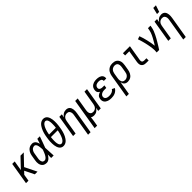

<svg xmlns="http://www.w3.org/2000/svg" viewBox="361 -2409 4278 4278"><g transform="rotate(-45 2500.0 -270.0)"><path d="M302 0 191 -225 128 -159 102 0H24L110 -520H188L149 -287L371 -520H473L247 -283L387 0Z M673 8Q646 8 620 1Q594 -6 574.5 -22.5Q555 -39 543 -62Q531 -85 526 -111Q521 -137 522 -164.5Q523 -192 528 -219L548 -339Q552 -363 559 -386.5Q566 -410 578 -431.5Q590 -453 607.5 -472Q625 -491 646.5 -504Q668 -517 692.5 -522.5Q717 -528 740 -528Q766 -528 787.5 -517Q809 -506 824 -487.5Q839 -469 848 -446.5Q857 -424 863 -401L864 -404Q873 -433 882.5 -462Q892 -491 901 -520H980Q956 -453 932.5 -386Q909 -319 883 -252Q887 -189 889.5 -126Q892 -63 896 0H817Q817 -27 817.5 -54Q818 -81 819 -108Q806 -87 792 -66.5Q778 -46 760 -29.5Q742 -13 719 -2.5Q696 8 673 8ZM674 -62Q694 -62 713 -76Q732 -90 745 -107.5Q758 -125 768.5 -144.5Q779 -164 787 -184Q795 -204 803 -224Q811 -244 818 -264Q818 -284 816.5 -303.5Q815 -323 812.5 -342Q810 -361 807 -379.5Q804 -398 796 -415Q788 -432 774.5 -445Q761 -458 741 -458Q726 -458 710 -453.5Q694 -449 681 -439Q668 -429 658 -415.5Q648 -402 641.5 -387.5Q635 -373 631 -358Q627 -343 625 -328L605 -208Q602 -192 600.5 -175.5Q599 -159 600.5 -143.5Q602 -128 606.5 -113Q611 -98 620 -86Q629 -74 643.5 -68Q658 -62 674 -62Z M1203 8Q1172 8 1145.5 -5.5Q1119 -19 1103 -43Q1087 -67 1077.5 -95Q1068 -123 1064 -153Q1060 -183 1059 -213.5Q1058 -244 1059.5 -275Q1061 -306 1065 -337Q1069 -368 1074 -399Q1078 -426 1083.5 -453Q1089 -480 1096.5 -506.5Q1104 -533 1114 -559Q1124 -585 1136.5 -610Q1149 -635 1165.5 -659Q1182 -683 1203.5 -702.5Q1225 -722 1252 -732.5Q1279 -743 1306 -743Q1337 -743 1363.5 -729.5Q1390 -716 1406 -692Q1422 -668 1431.5 -640Q1441 -612 1445 -582Q1449 -552 1450 -521.5Q1451 -491 1449.5 -460Q1448 -429 1444 -398Q1440 -367 1435 -336Q1431 -309 1425.5 -282Q1420 -255 1412.5 -228.5Q1405 -202 1395.5 -176Q1386 -150 1373 -125Q1360 -100 1343.5 -76Q1327 -52 1305.5 -32.5Q1284 -13 1257 -2.5Q1230 8 1203 8ZM1367 -402Q1370 -422 1371.5 -441.5Q1373 -461 1373.5 -480.5Q1374 -500 1374.5 -519.5Q1375 -539 1373.5 -558Q1372 -577 1368.5 -595.5Q1365 -614 1358 -631Q1351 -648 1337 -660.5Q1323 -673 1303 -673Q1284 -673 1265.5 -660.5Q1247 -648 1234.5 -631.5Q1222 -615 1212 -596Q1202 -577 1194.5 -558Q1187 -539 1180.5 -519.5Q1174 -500 1169 -480.5Q1164 -461 1160.5 -441.5Q1157 -422 1153 -402ZM1206 -62Q1225 -62 1243.5 -74.5Q1262 -87 1275 -103.5Q1288 -120 1297.5 -139Q1307 -158 1314.5 -177Q1322 -196 1328.5 -215.5Q1335 -235 1340 -254.5Q1345 -274 1349 -293.5Q1353 -313 1356 -333H1142Q1140 -313 1138 -293.5Q1136 -274 1135.5 -254.5Q1135 -235 1134.5 -215.5Q1134 -196 1135.5 -177Q1137 -158 1140.5 -139.5Q1144 -121 1151 -104Q1158 -87 1172 -74.5Q1186 -62 1206 -62Z M1765 215 1852 -312Q1855 -329 1856.5 -346Q1858 -363 1855.5 -379.5Q1853 -396 1846.5 -411Q1840 -426 1829 -437Q1818 -448 1802 -453Q1786 -458 1769 -458Q1746 -458 1722.5 -449.5Q1699 -441 1682 -423Q1665 -405 1655.5 -382.5Q1646 -360 1643 -337L1587 0H1508L1594 -520H1673L1659 -438Q1671 -458 1687 -475.5Q1703 -493 1723 -505Q1743 -517 1765.5 -522.5Q1788 -528 1810 -528Q1836 -528 1859.5 -519.5Q1883 -511 1899 -493Q1915 -475 1923.5 -452Q1932 -429 1934.5 -404Q1937 -379 1935.5 -353Q1934 -327 1930 -301L1844 215Z M1972 215 2094 -520H2173L2121 -208Q2118 -191 2117 -174Q2116 -157 2118 -140.5Q2120 -124 2126.5 -109Q2133 -94 2144.5 -83Q2156 -72 2172 -67Q2188 -62 2205 -62Q2228 -62 2251.5 -70.5Q2275 -79 2292 -97Q2309 -115 2318 -137.5Q2327 -160 2331 -183L2387 -520H2466L2380 0H2301L2314 -82Q2303 -62 2286.5 -44.5Q2270 -27 2250 -15Q2230 -3 2207.5 2.5Q2185 8 2163 8Q2142 8 2121.5 2.5Q2101 -3 2085 -15Q2082 15 2078 46Q2074 77 2069 107L2051 215Z M2714 8Q2688 8 2662 5Q2636 2 2612.5 -6.5Q2589 -15 2568.5 -29Q2548 -43 2535 -63.5Q2522 -84 2518 -110Q2514 -136 2519 -162Q2522 -182 2530.5 -201Q2539 -220 2555 -234Q2571 -248 2590 -257.5Q2609 -267 2629 -273Q2613 -281 2600 -293Q2587 -305 2579.5 -321Q2572 -337 2571 -355.5Q2570 -374 2573 -393Q2576 -414 2585 -434Q2594 -454 2609 -470.5Q2624 -487 2643.5 -498.5Q2663 -510 2683.5 -516.5Q2704 -523 2725 -525.5Q2746 -528 2767 -528Q2789 -528 2811 -525.5Q2833 -523 2853.5 -516.5Q2874 -510 2891.5 -498.5Q2909 -487 2921 -470.5Q2933 -454 2937.5 -432.5Q2942 -411 2938 -389L2937 -384H2859L2860 -386Q2863 -404 2855.5 -419.5Q2848 -435 2834 -443.5Q2820 -452 2802.5 -455Q2785 -458 2767 -458Q2749 -458 2730.5 -455Q2712 -452 2694 -442.5Q2676 -433 2664.5 -416.5Q2653 -400 2650 -381Q2648 -369 2649.5 -357Q2651 -345 2658 -336Q2665 -327 2675 -321Q2685 -315 2696.5 -311.5Q2708 -308 2720 -306.5Q2732 -305 2744 -305H2800L2789 -235H2733Q2719 -235 2704.5 -234Q2690 -233 2676 -229.5Q2662 -226 2648.5 -219.5Q2635 -213 2623.5 -203.5Q2612 -194 2604.5 -180.5Q2597 -167 2595 -153Q2593 -138 2596 -123.5Q2599 -109 2607.5 -98Q2616 -87 2629 -80Q2642 -73 2655.5 -69Q2669 -65 2684 -63.5Q2699 -62 2715 -62Q2734 -62 2754.5 -65Q2775 -68 2794.5 -76Q2814 -84 2831 -97.5Q2848 -111 2858 -130L2923 -98Q2907 -71 2883.5 -49.5Q2860 -28 2831.5 -15Q2803 -2 2773 3Q2743 8 2714 8Z M2972 215 3064 -339Q3068 -364 3076 -388Q3084 -412 3097 -434.5Q3110 -457 3129.5 -475.5Q3149 -494 3173 -506.5Q3197 -519 3221.5 -523.5Q3246 -528 3271 -528Q3300 -528 3327.5 -522Q3355 -516 3377.5 -501Q3400 -486 3415 -463.5Q3430 -441 3437 -414Q3444 -387 3443 -358.5Q3442 -330 3438 -301L3418 -181Q3414 -158 3407 -134.5Q3400 -111 3388.5 -89.5Q3377 -68 3360.5 -49Q3344 -30 3322.5 -17Q3301 -4 3277 2Q3253 8 3230 8Q3205 8 3182.5 1Q3160 -6 3143.5 -21Q3127 -36 3117.5 -57.5Q3108 -79 3104 -102L3051 215ZM3211 -62Q3235 -62 3259 -72Q3283 -82 3301 -101Q3319 -120 3328 -144Q3337 -168 3340 -192L3360 -312Q3363 -330 3364 -347.5Q3365 -365 3362.5 -381.5Q3360 -398 3353 -413Q3346 -428 3333.5 -438.5Q3321 -449 3304.5 -453.5Q3288 -458 3271 -458Q3247 -458 3222 -448Q3197 -438 3180 -419Q3163 -400 3154 -376Q3145 -352 3141 -328L3123 -217Q3120 -199 3118.5 -181Q3117 -163 3119.5 -145.5Q3122 -128 3128.5 -112Q3135 -96 3147 -84.5Q3159 -73 3176 -67.5Q3193 -62 3211 -62Z M3815 0Q3794 0 3773 -3.5Q3752 -7 3734 -16.5Q3716 -26 3703 -41.5Q3690 -57 3684 -76.5Q3678 -96 3678 -117.5Q3678 -139 3681 -160L3729 -450H3598V-520H3819L3757 -149Q3755 -134 3756 -119Q3757 -104 3765 -92.5Q3773 -81 3786.5 -75.5Q3800 -70 3815 -70H3889V0Z M4142 0Q4147 -33 4146 -66Q4145 -99 4141.5 -131.5Q4138 -164 4132.5 -195.5Q4127 -227 4121 -258.5Q4115 -290 4107.5 -321Q4100 -352 4091.5 -383Q4083 -414 4074 -444Q4065 -474 4054 -503L4126 -528Q4144 -481 4157.5 -433Q4171 -385 4182.5 -336Q4194 -287 4203.5 -237Q4213 -187 4218 -136Q4236 -162 4251.5 -189Q4267 -216 4282.5 -243Q4298 -270 4313 -297.5Q4328 -325 4340.5 -353Q4353 -381 4363 -410Q4373 -439 4378 -468L4387 -520H4466L4457 -468Q4450 -427 4434 -386Q4418 -345 4399 -305.5Q4380 -266 4358.5 -227.5Q4337 -189 4314 -151Q4291 -113 4268 -75Q4245 -37 4220 0Z M4753 -600 4790 -755H4873L4821 -600ZM4765 215 4852 -312Q4855 -329 4856.5 -346Q4858 -363 4855.5 -379.5Q4853 -396 4846.5 -411Q4840 -426 4829 -437Q4818 -448 4802 -453Q4786 -458 4769 -458Q4746 -458 4722.5 -449.5Q4699 -441 4682 -423Q4665 -405 4655.5 -382.5Q4646 -360 4643 -337L4587 0H4508L4594 -520H4673L4659 -438Q4671 -458 4687 -475.5Q4703 -493 4723 -505Q4743 -517 4765.5 -522.5Q4788 -528 4810 -528Q4836 -528 4859.5 -519.5Q4883 -511 4899 -493Q4915 -475 4923.5 -452Q4932 -429 4934.5 -404Q4937 -379 4935.5 -353Q4934 -327 4930 -301L4844 215Z"/></g></svg>

Font: Iosevka Algr
Style: Italic
Weight: 400
Italic angle: -9°
Monospace: yes
Designer: Belleve Invis
Foundry: Belleve Invis
Version: Version 26.0.2; ttfautohint (v1.8.3)